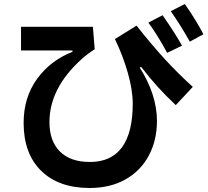

<svg xmlns="http://www.w3.org/2000/svg" viewBox="-20 -890 1040 959"><path d="M928 -682Q881 -766 833 -834L903 -870Q956 -795 996 -719ZM815 -626Q765 -718 721 -777L792 -814Q856 -722 889 -662ZM98 -276Q98 -404 165.5 -496.5Q233 -589 342 -631V-638H85V-756H444L453 -644Q418 -622 388 -595Q227 -450 227 -280Q227 -185 279.5 -133Q332 -81 429 -81Q536 -81 589.5 -154.5Q643 -228 643 -372Q643 -440 618.5 -526Q594 -612 554 -695L662 -762Q737 -667 802.5 -595.5Q868 -524 943 -456L858 -365Q808 -412 768.5 -455.5Q729 -499 685 -556L678 -552Q720 -487 742 -419Q764 -351 764 -286Q764 -189 723 -112.5Q682 -36 606 6.5Q530 49 428 49Q273 49 185.5 -37Q98 -123 98 -276Z"/></svg>

Font: IBM Plex Sans JP
Style: Bold
Weight: 700
Designer: Mike Abbink; Paul van der Laan; Pieter van Rosmalen; Wujin Sim; Yejin Wi; Jinhee Kim; Boomi Park; Yona Kim; Kichan Ma
Foundry: Sandoll Inc.
Version: Version 1.001